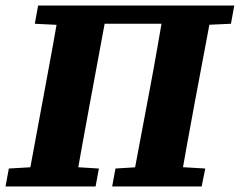

<svg xmlns="http://www.w3.org/2000/svg" viewBox="-30 -675 868 695"><path d="M-10 0 2 -65 140 -73H198L328 -65L316 0ZM67 0 133 -356Q147 -430 160.5 -505Q174 -580 187 -655H361L295 -299Q281 -224 267.5 -149Q254 -74 241 0ZM96 -589 108 -655H246L238 -582ZM271 -589 278 -655H634L628 -589ZM376 0 388 -65 519 -73H578L713 -65L700 0ZM446 0 513 -356Q527 -430 540 -505Q553 -580 566 -655H741L674 -299Q660 -224 646.5 -149Q633 -74 620 0ZM654 -582 662 -655H818L806 -589Z"/></svg>

Font: Source Serif 4 ExtraBold
Style: Italic
Weight: 800
Italic angle: -12°
Designer: Frank Grießhammer
Foundry: Adobe Systems Incorporated
Version: Version 4.004;hotconv 1.0.116;makeotfexe 2.5.65601